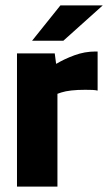

<svg xmlns="http://www.w3.org/2000/svg" viewBox="-20 -692 401 712"><path d="M43 0V-494H183L193 -418V0ZM165 -333V-456H190Q218 -473 256 -487Q294 -501 334 -501Q336 -501 338 -501Q340 -501 342 -501V-356Q334 -358 323.5 -358.5Q313 -359 296 -359Q238 -359 207 -349Q176 -339 165 -333ZM361 -672 215 -541H99L204 -672Z"/></svg>

Font: Blinker
Style: Regular
Weight: 400
Designer: Juergen Huber
Foundry: supertype
Version: 1.017